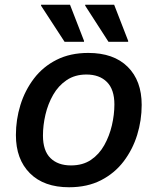

<svg xmlns="http://www.w3.org/2000/svg" viewBox="-20 -780 655 809"><path d="M47 -211Q47 -276 66 -337.5Q85 -399 123 -449Q161 -499 218.5 -528Q276 -557 352 -557Q459 -557 518 -498.5Q577 -440 577 -338Q577 -273 558 -211.5Q539 -150 501 -100Q463 -50 405.5 -20.5Q348 9 271 9Q165 9 106 -50Q47 -109 47 -211ZM161 -209Q161 -145 192.5 -114Q224 -83 279 -83Q329 -83 363.5 -106.5Q398 -130 419.5 -168.5Q441 -207 451.5 -252Q462 -297 462 -340Q462 -403 430.5 -434.5Q399 -466 344 -466Q296 -466 261 -442.5Q226 -419 204 -380.5Q182 -342 171.5 -297Q161 -252 161 -209ZM252 -604 153 -756V-760H275L334 -608V-604ZM437 -604 339 -756V-760H461L520 -608V-604Z"/></svg>

Font: Kufam Medium
Style: Italic
Weight: 500
Italic angle: -11°
Designer: Artur Schmal
Foundry: Original Type
Version: Version 1.301; ttfautohint (v1.8.3)